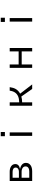

<svg xmlns="http://www.w3.org/2000/svg" viewBox="2068 -2908 865 5040"><g transform="rotate(-90 2500.0 -387.5)"><path d="M269 -564.9H514.2Q598.6 -564.9 652.8 -528.8Q713.9 -488.3 713.9 -418Q713.9 -320.8 591.8 -295.4V-291.5Q640.6 -281.7 671.9 -262.7Q745.1 -219.2 745.1 -140.1Q745.1 -55.7 673.8 -10.7Q617.2 24.9 522 24.9H269ZM355 -488.8V-323.2H513.2Q552.7 -323.2 580.6 -339.4Q622.1 -362.8 622.1 -407.7Q622.1 -450.7 586.4 -471.2Q556.6 -488.8 508.8 -488.8ZM355 -252.4V-51.3H517.1Q567.9 -51.3 600.6 -66.9Q652.3 -91.3 652.3 -148.9Q652.3 -210 590.3 -237.8Q558.1 -252.4 517.1 -252.4Z M1444.8 -690.9V-799.8H1554.7V-690.9ZM1453.6 24.9V-564.9H1545.4V24.9Z M2245.1 -564.9H2334V-314.9Q2431.6 -317.9 2491.7 -344.2Q2619.6 -399.9 2640.1 -564.9H2732.9Q2719.2 -468.3 2685.1 -408.2Q2643.6 -335 2562 -291L2804.2 24.9H2685.1L2486.8 -259.3Q2420.4 -239.7 2334 -238.3V24.9H2245.1Z M3238.8 -564.9H3328.6V-330.1H3670.9V-564.9H3760.7V24.9H3670.9V-250H3328.6V24.9H3238.8Z M4444.8 -690.9V-799.8H4554.7V-690.9ZM4453.6 24.9V-564.9H4545.4V24.9Z"/></g></svg>

Font: FORM UDPGothic
Style: Regular
Weight: 400
Foundry: Pronama LLC
Version: Version 1.05101